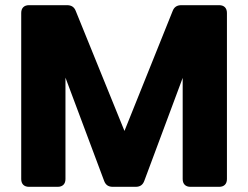

<svg xmlns="http://www.w3.org/2000/svg" viewBox="-20 -722 958 742"><path d="M62 -672V-30C62 -11 73 0 92 0H203C222 0 233 -11 233 -30V-422L382 -24C388 -7 399 0 416 0H504C521 0 532 -7 538 -24L686 -421V-30C686 -11 697 0 716 0H827C846 0 857 -11 857 -30V-672C857 -691 846 -702 827 -702H681C664 -702 653 -695 647 -679L461 -216L273 -679C267 -695 256 -702 239 -702H92C73 -702 62 -691 62 -672Z"/></svg>

Font: Arvore Sans
Style: Bold
Weight: 700
Designer: Jonny Pinhorn (Latin) Dan Schunck (customization for Arvore)
Version: Version 1.000;Glyphs 3.3 (3305)